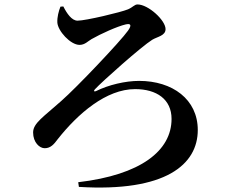

<svg xmlns="http://www.w3.org/2000/svg" viewBox="-20 -793 1040 864"><path d="M265 -764C281 -732 303 -700 329 -700C366 -700 525 -738 556 -751C579 -761 585 -773 599 -773C647 -773 725 -702 725 -662C725 -632 688 -628 665 -614C618 -585 439 -426 407 -391C400 -384 404 -379 412 -383C468 -411 544 -429 606 -429C756 -429 870 -346 870 -208C870 -53 726 72 335 48L332 27C614 -6 752 -115 752 -258C752 -346 685 -392 588 -392C458 -392 331 -282 240 -167C223 -144 208 -126 181 -126C158 -126 129 -152 129 -197C129 -239 177 -268 255 -338C326 -400 523 -608 556 -655C573 -679 570 -689 545 -683C507 -674 434 -641 392 -617C376 -608 362 -591 338 -591C297 -591 240 -654 238 -692C237 -716 244 -743 252 -763Z"/></svg>

Font: Noto Serif KR
Style: Bold
Weight: 700
Designer: Ryoko NISHIZUKA 西塚涼子 (kana & ideographs); Frank Grießhammer (Latin, Greek & Cyrillic); Wenlong ZHANG 张文龙 (bopomofo); San
Foundry: Adobe
Version: Version 2.001;hotconv 1.1.0;makeotfexe 2.6.0